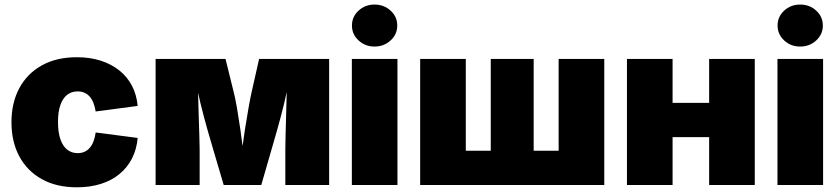

<svg xmlns="http://www.w3.org/2000/svg" viewBox="-20 -796 3610 826"><path d="M311 9.8Q222.7 9.8 159.7 -25.4Q96.7 -60.5 63 -123.5Q29.3 -186.5 29.3 -270Q29.3 -353.5 63 -416.5Q96.7 -479.5 159.7 -514.6Q222.7 -549.8 311 -549.8Q367.7 -549.8 413.6 -534.9Q459.5 -520 493.7 -492.7Q527.8 -465.3 547.9 -426.8Q567.9 -388.2 572.3 -340.3L391.6 -316.4Q388.2 -337.4 381.8 -353.5Q375.5 -369.6 365.7 -380.6Q356 -391.6 343 -397.2Q330.1 -402.8 314 -402.8Q288.1 -402.8 269 -388.2Q250 -373.5 239.7 -344.2Q229.5 -314.9 229.5 -271Q229.5 -227.1 239.7 -197.3Q250 -167.5 269 -152.3Q288.1 -137.2 314 -137.2Q330.1 -137.2 343 -142.8Q356 -148.4 366 -159.9Q376 -171.4 382.3 -188Q388.7 -204.6 391.6 -226.1L572.3 -202.6Q567.9 -153.8 548.1 -114.7Q528.3 -75.7 494.4 -47.6Q460.4 -19.5 414.1 -4.9Q367.7 9.8 311 9.8Z M649.4 0V-542.5H950.2L985.4 -399.9Q992.2 -373.5 999.5 -331.3Q1006.8 -289.1 1013.9 -240.2Q1021 -191.4 1026.6 -145.3Q1032.2 -99.1 1035.2 -65.9H1011.2Q1014.2 -98.6 1020.3 -144.8Q1026.4 -190.9 1033.9 -239.7Q1041.5 -288.6 1049.1 -331.1Q1056.6 -373.5 1062.5 -399.9L1094.7 -542.5H1396V0H1207.5V-153.8Q1207.5 -175.3 1208.5 -212.2Q1209.5 -249 1210.7 -293.2Q1211.9 -337.4 1213.1 -381.6Q1214.4 -425.8 1214.4 -462.4H1225.1Q1216.3 -407.7 1201.7 -348.1Q1187 -288.6 1172.4 -237.1Q1157.7 -185.5 1148.4 -153.8L1104 0H942.4L897 -153.8Q886.7 -188 871.8 -240.5Q856.9 -293 842.5 -351.6Q828.1 -410.2 819.8 -462.4H831.1Q831.5 -425.8 832.5 -381.6Q833.5 -337.4 835 -293.2Q836.4 -249 837.6 -212.2Q838.9 -175.3 838.9 -153.8V0Z M1493.7 0V-542.5H1689.9V0ZM1591.3 -595.7Q1550.8 -595.7 1522.5 -622.1Q1494.1 -648.4 1494.1 -686Q1494.1 -724.1 1522.5 -750.2Q1550.8 -776.4 1591.3 -776.4Q1631.8 -776.4 1660.4 -750.2Q1689 -724.1 1689 -686Q1689 -648.4 1660.4 -622.1Q1631.8 -595.7 1591.3 -595.7Z M1787.6 -542.5H1983.9V-147.5H2091.3V-542.5H2275.9V-147.5H2383.3V-542.5H2579.6V0H1787.6Z M3088.9 -353.5V-206.1H2815.4V-353.5ZM2873.5 -542.5V0H2677.2V-542.5ZM3227.1 -542.5V0H3030.8V-542.5Z M3324.7 0V-542.5H3521V0ZM3422.4 -595.7Q3381.8 -595.7 3353.5 -622.1Q3325.2 -648.4 3325.2 -686Q3325.2 -724.1 3353.5 -750.2Q3381.8 -776.4 3422.4 -776.4Q3462.9 -776.4 3491.5 -750.2Q3520 -724.1 3520 -686Q3520 -648.4 3491.5 -622.1Q3462.9 -595.7 3422.4 -595.7Z"/></svg>

Font: Inter 16pt Black
Style: Regular
Weight: 900
Version: Version 4.001;git-66647c0bb